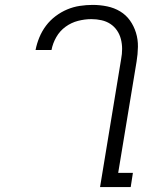

<svg xmlns="http://www.w3.org/2000/svg" viewBox="-20 -763 640 783"><path d="M513 0H388L474 -522Q478 -543 478 -563.5Q478 -584 473 -603.5Q468 -623 457 -639Q446 -655 430 -665.5Q414 -676 394 -680.5Q374 -685 353 -685Q326 -685 298.5 -678Q271 -671 247.5 -654Q224 -637 209.5 -611.5Q195 -586 190 -559H125Q130 -585 140.5 -610.5Q151 -636 167.5 -658Q184 -680 206.5 -697Q229 -714 254 -724.5Q279 -735 305.5 -739Q332 -743 358 -743Q388 -743 417 -737Q446 -731 470 -716.5Q494 -702 510 -679.5Q526 -657 534.5 -629.5Q543 -602 542.5 -572Q542 -542 537 -512L462 -58H522Z"/></svg>

Font: Iosevka Light Extended Oblique
Style: Regular
Weight: 300
Width: 7
Italic angle: -9°
Monospace: yes
Designer: Belleve Invis
Foundry: Belleve Invis
Version: Version 32.5.0; ttfautohint (v1.8.4)